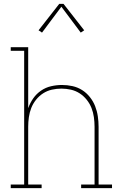

<svg xmlns="http://www.w3.org/2000/svg" viewBox="-20 -981 640 1001"><path d="M36 0V-19H106V-716H36V-735H127V-417Q137 -445 153.5 -468.5Q170 -492 194 -508.5Q218 -525 246.5 -531.5Q275 -538 303 -538Q331 -538 358 -532Q385 -526 408 -511.5Q431 -497 448.5 -475Q466 -453 476 -427.5Q486 -402 490 -374.5Q494 -347 494 -320V-19H564V0H403V-19H473V-320Q473 -345 469.5 -370Q466 -395 457 -418Q448 -441 432 -461Q416 -481 395 -494.5Q374 -508 349.5 -513.5Q325 -519 300 -519Q275 -519 250.5 -513.5Q226 -508 205 -494.5Q184 -481 168 -461Q152 -441 143 -418Q134 -395 130.5 -370Q127 -345 127 -320V-19H197V0ZM199 -811 181 -823 289 -961H311L419 -823L401 -811L300 -946Z"/></svg>

Font: Iosevka Curly Slab ThEx
Style: Regular
Weight: 100
Width: 7
Monospace: yes
Designer: Belleve Invis
Foundry: Belleve Invis
Version: Version 11.1.0; ttfautohint (v1.8.3)